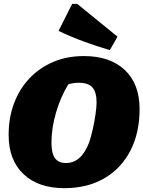

<svg xmlns="http://www.w3.org/2000/svg" viewBox="-20 -966 747 1000"><path d="M315 14Q179 14 102 -59.5Q25 -133 25 -263Q25 -354 53.5 -429Q82 -504 134.5 -559Q187 -614 258.5 -644Q330 -674 417 -674Q553 -674 630 -601.5Q707 -529 707 -398Q707 -273 658.5 -180Q610 -87 522 -36.5Q434 14 315 14ZM324 -117Q404 -117 445 -226Q454 -253 463 -292.5Q472 -332 477.5 -370.5Q483 -409 483 -432Q483 -486 461.5 -510.5Q440 -535 390 -535Q363 -535 336 -527Q296 -462 272 -380.5Q248 -299 248 -222Q248 -168 266 -142.5Q284 -117 324 -117ZM552 -705Q484 -725 417 -749.5Q350 -774 285 -805L356 -946H382L592 -775Z"/></svg>

Font: Piazzolla SC Black
Style: Italic
Weight: 900
Italic angle: -11.3°
Designer: Juan Pablo del Peral
Foundry: Huerta Tipografica
Version: Version 1.330